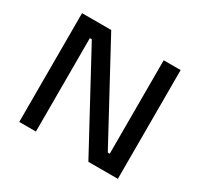

<svg xmlns="http://www.w3.org/2000/svg" viewBox="-152 -923 1163 1116"><g transform="rotate(30 429.0 -365.0)"><path d="M210 0H98.1V-730H293.9L632.8 -103H646V-730H759.8V0H562L223.1 -627H210Z"/></g></svg>

Font: Sora Medium
Style: Regular
Weight: 500
Designer: Jonathan Barnbrook, Julián Moncada
Foundry: Barnbrook Fonts
Version: Version 2.000